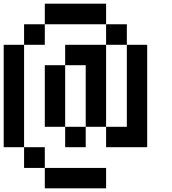

<svg xmlns="http://www.w3.org/2000/svg" viewBox="-20 -1020 929 1040"><path d="M222.7 0Q222.7 -27.3 222.7 -110.4Q305.7 -110.4 554.7 -110.4Q554.7 -83 554.7 0Q471.7 0 222.7 0ZM110.4 -110.4Q110.4 -138.7 110.4 -222.7Q138.7 -222.7 222.7 -222.7Q222.7 -194.3 222.7 -110.4Q194.3 -110.4 110.4 -110.4ZM333 -222.7Q333 -250 333 -333Q360.4 -333 444.3 -333Q444.3 -305.7 444.3 -222.7Q417 -222.7 333 -222.7ZM222.7 -333Q222.7 -416 222.7 -667Q250 -667 333 -667Q333 -583 333 -333Q305.7 -333 222.7 -333ZM0 -222.7Q0 -361.3 0 -777.3Q27.3 -777.3 110.4 -777.3Q110.4 -638.7 110.4 -222.7Q83 -222.7 0 -222.7ZM444.3 -333Q444.3 -416 444.3 -667Q417 -667 333 -667Q333 -694.3 333 -777.3Q388.7 -777.3 554.7 -777.3Q554.7 -666 554.7 -333Q527.3 -333 444.3 -333ZM554.7 -222.7Q554.7 -250 554.7 -333Q583 -333 667 -333Q667 -444.3 667 -777.3Q694.3 -777.3 777.3 -777.3Q777.3 -638.7 777.3 -222.7Q721.7 -222.7 554.7 -222.7ZM110.4 -777.3Q110.4 -805.7 110.4 -888.7Q138.7 -888.7 222.7 -888.7Q222.7 -861.3 222.7 -777.3Q194.3 -777.3 110.4 -777.3ZM554.7 -777.3Q554.7 -805.7 554.7 -888.7Q583 -888.7 667 -888.7Q667 -861.3 667 -777.3Q638.7 -777.3 554.7 -777.3ZM222.7 -888.7Q222.7 -917 222.7 -1000Q305.7 -1000 554.7 -1000Q554.7 -972.7 554.7 -888.7Q493.2 -888.7 305.7 -888.7Q285.2 -888.7 222.7 -888.7Z"/></svg>

Font: Ingsat TST_CRD
Style: Regular
Weight: 300
Designer: Tofik Waleny
Version: 1.0